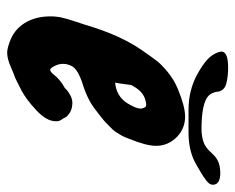

<svg xmlns="http://www.w3.org/2000/svg" viewBox="-82 -590 672 549"><g transform="rotate(90 254.5 -316.0)"><path d="M474.6 -609.4Q508.8 -609.4 508.8 -587.9Q508.8 -583 505.9 -578.6Q502.9 -574.2 496.6 -569.3Q490.2 -564.5 484.4 -560.5Q478.5 -556.6 469.2 -551.3Q460 -545.9 455.1 -543Q416 -518.6 360.4 -518.6Q355.5 -518.6 345.2 -518.6Q335 -518.6 329.1 -518.6H327.1Q321.3 -518.6 315.4 -518.6Q309.6 -518.6 303.7 -518.6Q297.9 -518.6 293.9 -518.6Q238.3 -518.6 192.4 -543.9Q166 -558.6 151.4 -571.8Q136.7 -585 129.9 -603.5Q128.9 -605.5 128.9 -606.9Q128.9 -608.4 128.4 -609.9Q127.9 -611.3 127.9 -612.3Q127.9 -631.8 173.8 -631.8Q197.3 -631.8 217.8 -627Q230.5 -624 236.3 -616.7Q242.2 -609.4 242.7 -601.6Q243.2 -593.8 247.6 -585Q252 -576.2 261.7 -570.3Q287.1 -555.7 349.6 -555.7Q367.2 -555.7 383.8 -560.5Q401.4 -565.4 418 -584.5Q434.6 -603.5 455.1 -607.4Q465.8 -609.4 474.6 -609.4ZM216.8 -308.6Q256.8 -312.5 276.4 -344.7Q291 -369.1 291 -380.9Q291 -388.7 286.1 -395.5Q281.2 -400.4 261.7 -393.6Q239.3 -385.7 223.6 -354.5Q222.7 -348.6 220.7 -333.5Q218.8 -318.4 216.8 -308.6ZM179.7 -123Q183.6 -123 188 -127Q192.4 -130.9 196.3 -136.2Q200.2 -141.6 210 -149.9Q219.7 -158.2 232.4 -165L238.3 -170.9Q245.1 -176.8 254.9 -181.6Q264.6 -186.5 276.4 -186.5Q277.3 -186.5 280.3 -186Q283.2 -185.5 285.2 -185.5Q296.9 -183.6 305.7 -177.2Q314.5 -170.9 316.4 -166L319.3 -160.2Q326.2 -151.4 327.1 -144.5V-138.7Q327.1 -112.3 295.4 -83Q263.7 -53.7 239.3 -41Q214.8 -28.3 200.2 -21.5H199.2Q195.3 -20.5 171.9 -10.3Q148.4 0 130.9 0Q120.1 0 101.6 -6.8Q66.4 -18.6 46.9 -49.3Q27.3 -80.1 27.3 -124Q27.3 -140.6 30.8 -156.2Q34.2 -171.9 42 -194.8Q49.8 -217.8 51.8 -224.6Q81.1 -324.2 125 -386.7Q145.5 -416 155.3 -428.7Q165 -441.4 187 -459.5Q209 -477.5 235.4 -488.3Q285.2 -508.8 313.5 -508.8Q347.7 -508.8 372.1 -485.4Q397.5 -460 397.5 -425.8Q397.5 -397.5 377 -347.7Q373 -335.9 367.2 -325.7Q361.3 -315.4 356.9 -309.1Q352.5 -302.7 342.8 -293.5Q333 -284.2 329.6 -280.8Q326.2 -277.3 314 -267.6Q301.8 -257.8 298.8 -255.9Q267.6 -230.5 223.6 -216.8Q179.7 -203.1 169.9 -185.5Q163.1 -172.9 163.1 -160.2Q163.1 -150.4 166.5 -141.6Q169.9 -132.8 173.8 -127.9Q177.7 -123 179.7 -123Z"/></g></svg>

Font: Essays1743
Style: BoldItalic
Weight: 700
Italic angle: -10°
Designer: Based on the typeface in a 1743 English translation of the essays of Montaigne.  PostScript/TrueType font designed by Jo
Version: Version 002.100